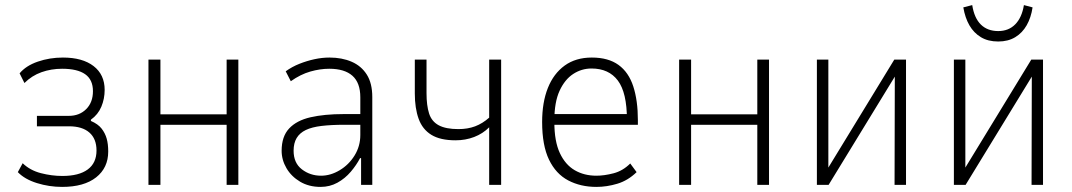

<svg xmlns="http://www.w3.org/2000/svg" viewBox="-20 -726 4210 754"><path d="M224 8Q173 8 125 -7Q77 -22 50 -50L69 -85Q98 -57 140.5 -46Q183 -35 225 -35Q290 -35 324.5 -60.5Q359 -86 359 -135Q359 -181 331 -205.5Q303 -230 251 -230H125V-271H250Q292 -271 318.5 -297.5Q345 -324 345 -368Q345 -413 314.5 -434.5Q284 -456 224 -456Q181 -456 143 -442.5Q105 -429 76 -400L57 -438Q82 -468 128.5 -484Q175 -500 227 -500Q304 -500 347.5 -466.5Q391 -433 391 -373Q391 -338 378 -307Q365 -276 337 -256V-251Q365 -239 379 -221Q393 -203 399 -181.5Q405 -160 405 -131Q405 -67 357.5 -29.5Q310 8 224 8Z M563 0V-492H610V-277H870V-492H916V0H870V-236H610V0Z M1239 8Q1193 8 1158.5 -12.5Q1124 -33 1105 -65.5Q1086 -98 1086 -134Q1086 -190 1115.5 -221.5Q1145 -253 1199.5 -265.5Q1254 -278 1330 -278H1405V-236H1332Q1281 -236 1243 -231.5Q1205 -227 1181 -215.5Q1157 -204 1145 -184Q1133 -164 1133 -134Q1133 -86 1165.5 -61Q1198 -36 1241 -36Q1278 -36 1314 -57.5Q1350 -79 1372.5 -115.5Q1395 -152 1395 -196V-344Q1395 -401 1364 -428.5Q1333 -456 1273 -456Q1237 -456 1198.5 -445Q1160 -434 1122 -407L1102 -446Q1127 -464 1156 -475.5Q1185 -487 1215 -493.5Q1245 -500 1274 -500Q1323 -500 1361 -483.5Q1399 -467 1420.5 -433Q1442 -399 1442 -345V0H1398V-105H1394Q1380 -78 1357.5 -51.5Q1335 -25 1305 -8.5Q1275 8 1239 8Z M1901 0V-226Q1876 -201 1842 -188Q1808 -175 1769 -175Q1709 -175 1674 -196.5Q1639 -218 1624 -259.5Q1609 -301 1609 -359V-492H1655V-360Q1655 -312 1665 -280.5Q1675 -249 1703 -234Q1731 -219 1780 -219Q1817 -219 1846 -230Q1875 -241 1901 -264V-492H1948V0Z M2322 8Q2260 8 2211.5 -17.5Q2163 -43 2136 -99Q2109 -155 2109 -247Q2109 -324 2131.5 -380.5Q2154 -437 2197.5 -468.5Q2241 -500 2304 -500Q2369 -500 2409 -471Q2449 -442 2467 -386.5Q2485 -331 2485 -254V-236H2141V-278H2462L2442 -256Q2442 -362 2406.5 -409.5Q2371 -457 2303 -457Q2264 -457 2231 -435.5Q2198 -414 2177.5 -369.5Q2157 -325 2157 -253V-246Q2157 -171 2178.5 -125Q2200 -79 2237 -57.5Q2274 -36 2322 -36Q2353 -36 2389.5 -45.5Q2426 -55 2455 -84L2480 -50Q2446 -17 2404.5 -4.5Q2363 8 2322 8Z M2647 0V-492H2694V-277H2954V-492H3000V0H2954V-236H2694V0Z M3188 0V-492H3233V-63H3230L3492 -492H3538V0H3493L3494 -430H3497L3234 0Z M3726 0V-492H3771V-63H3768L4030 -492H4076V0H4031L4032 -430H4035L3772 0ZM3900 -563Q3860 -563 3832 -580Q3804 -597 3787 -626.5Q3770 -656 3763 -697L3798 -706Q3806 -655 3832 -629.5Q3858 -604 3900 -604Q3941 -604 3967 -630.5Q3993 -657 4001 -706L4035 -697Q4029 -657 4012 -627Q3995 -597 3967 -580Q3939 -563 3900 -563Z"/></svg>

Font: Nunito Sans 7pt Condensed ExtraLight
Style: Regular
Weight: 250
Width: 3
Designer: Vernon Adams
Foundry: Vernon Adams
Version: Version 3.101;gftools[0.9.27]